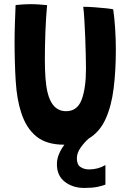

<svg xmlns="http://www.w3.org/2000/svg" viewBox="-20 -698 646 948"><path d="M297 16.5Q209 16.5 158.8 -25Q108.5 -66.5 84.5 -142.5Q63.5 -206 57.8 -294.8Q52 -383.5 52 -494.5Q52 -536.5 53.8 -587Q55.5 -637.5 57 -673Q74.5 -675 93 -676.2Q111.5 -677.5 128.5 -677.5Q151 -677.5 173 -676Q195 -674.5 212.5 -672.5Q207 -614.5 204.2 -542.2Q201.5 -470 201.5 -405.5Q201.5 -353.5 204.5 -313Q207.5 -272.5 214.5 -243Q236.5 -149 306.5 -149Q361.5 -149 383 -205.5Q404.5 -262 404.5 -358.5Q404.5 -384.5 403.5 -426.2Q402.5 -468 400.8 -514.5Q399 -561 396.5 -601.2Q394 -641.5 391 -664.5Q414.5 -664.5 446.5 -662.2Q478.5 -660 505 -657Q531.5 -654 539 -652Q545 -610.5 548.5 -557.5Q552 -504.5 552 -452.5Q552 -350 541.2 -262.5Q530.5 -175 501.5 -110.8Q472.5 -46.5 417.5 -13.5Q396.5 5 378 31Q359.5 57 359.5 83.5Q359.5 114.5 377.2 126.5Q395 138.5 420.5 138.5Q463.5 138.5 500.5 117V213.5Q486 219.5 460.5 224.8Q435 230 396 230Q340 230 300.5 200Q261 170 261 112.5Q261 86.5 271.5 62Q282 37.5 298 16.5Z"/></svg>

Font: Grandstander SemiBold
Style: Regular
Weight: 600
Designer: Tyler Finck
Foundry: Etcetera Type Co
Version: Version 1.200; ttfautohint (v1.8.3)